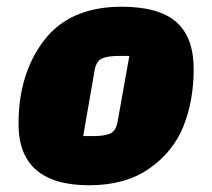

<svg xmlns="http://www.w3.org/2000/svg" viewBox="-20 -535 630 570"><path d="M35 -167Q35 -317 111.5 -416Q188 -515 341 -515Q452 -515 503.5 -469.5Q555 -424 555 -330Q555 -236 524.5 -160Q494 -84 423 -34.5Q352 15 245 15Q35 15 35 -167ZM261 -327 227 -131H256Q290 -131 307 -138.5Q324 -146 329 -173L364 -369H334Q300 -369 283 -361.5Q266 -354 261 -327Z"/></svg>

Font: Changa One
Style: Italic
Weight: 400
Italic angle: -12°
Designer: Eduardo Rodriguez Tunni
Foundry: Eduardo Rodriguez Tunni
Version: Version 1.003